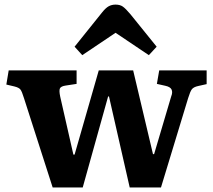

<svg xmlns="http://www.w3.org/2000/svg" viewBox="-20 -822 934 842"><path d="M340.8 -580.1 307.1 -617.2 428.2 -768.1Q443.8 -787.6 457 -794.7Q470.2 -801.8 486.8 -801.8Q506.3 -801.8 518.8 -793Q531.2 -784.2 551.8 -759.8L667 -617.2L632.8 -580.1L486.8 -678.2ZM210.9 0 85 -392.1Q76.2 -420.9 69.6 -429.4Q63 -438 43 -442.9L7.8 -451.2L18.1 -513.2H315.9V-454.1L268.1 -446.8Q247.6 -443.8 242.9 -434.6Q238.3 -425.3 244.1 -397.9L301.8 -144H307.1L413.1 -513.2H564L650.9 -146H655.8L731 -399.9Q737.8 -416.5 732.7 -428.7Q727.5 -440.9 705.1 -445.8L668 -454.1L678.2 -513.2H886.2V-453.1L849.1 -444.8Q829.1 -440.4 821.5 -430.7Q814 -420.9 805.2 -392.1L686 0H548.8L458 -398.9H454.1L342.8 0Z"/></svg>

Font: Literata Book
Style: Bold
Weight: 700
Designer: Latin by Veronika Burian and Jose Scaglione. Greek by Irene Vlachou. Cyrillic by Vera Evstafieva
Foundry: TypeTogether
Version: Version 2.003;PS 002.003;hotconv 1.0.88;makeotf.lib2.5.64775